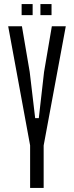

<svg xmlns="http://www.w3.org/2000/svg" viewBox="-20 -930 366 950"><path d="M129 0V-209.5V-210.5L20.5 -800H88.5L127 -574L154 -345.5H172L198 -574L236.5 -800H305.5L196 -210V-209V0ZM180 -855V-910H235V-855ZM87 -855V-910H141.5V-855Z"/></svg>

Font: Big Shoulders Display Thin
Style: Regular
Weight: 400
Version: Version 2.002